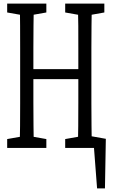

<svg xmlns="http://www.w3.org/2000/svg" viewBox="-20 -776 630 1070"><path d="M476.6 48.3V-19L569.8 -2.4L564.9 273.9H521L500 -1L543.5 48.3ZM20 48.3V-1L121.6 -19H136.7L238.3 -1V48.3ZM89.8 48.3Q91.3 -12.7 91.8 -73.7Q92.3 -134.8 92.3 -198.2Q92.3 -261.7 92.3 -324.2V-382.3Q92.3 -444.8 92.3 -507.3Q92.3 -569.8 92 -632.3Q91.8 -694.8 89.8 -755.9H168.5Q167.5 -695.8 166.7 -633.3Q166 -570.8 166 -508.3Q166 -445.8 166 -382.3V-346.7Q166 -273.4 166 -206.8Q166 -140.1 166.7 -77.1Q167.5 -14.2 168.5 48.3ZM129.4 -335V-390.6H453.1V-335ZM343.3 48.3V-1L444.8 -19H460.9L561.5 -1V48.3ZM414.1 48.3Q415.5 -12.7 416 -75.2Q416.5 -137.7 416.5 -205.1Q416.5 -272.5 416.5 -346.7V-382.3Q416.5 -444.8 416.5 -507.3Q416.5 -569.8 416.3 -632.3Q416 -694.8 414.1 -755.9H491.7Q490.7 -695.8 490 -633.3Q489.3 -570.8 489.3 -508.3Q489.3 -445.8 489.3 -382.3V-324.2Q489.3 -263.2 489.3 -200.4Q489.3 -137.7 490 -75.9Q490.7 -14.2 491.7 48.3ZM20 -706.5V-755.9H238.3V-706.5L136.7 -688.5H121.6ZM343.3 -706.5V-755.9H561.5V-706.5L460.9 -688.5H444.8Z"/></svg>

Font: Scarab Serif
Style: Regular
Weight: 400
Designer: John Roberts
Foundry: Scarab
Version: 1.0